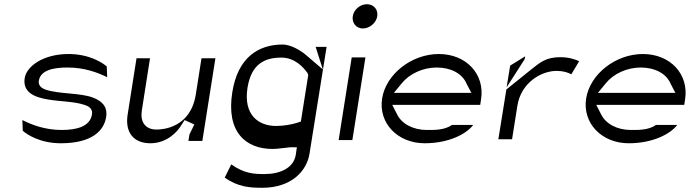

<svg xmlns="http://www.w3.org/2000/svg" viewBox="-20 -693 3285 910"><path d="M97 -323C87 -257 140 -232 210 -221C264 -212 331 -212 377 -197C395 -192 421 -181 416 -151C407 -93 343 -77 272 -77C193 -77 129 -102 86 -124L88 -73C106 -57 168 -14 268 -14C418 -14 473 -75 483 -138C491 -189 462 -215 419 -231C360 -253 263 -247 200 -267C181 -273 160 -285 164 -310C172 -363 239 -373 301 -373C380 -373 444 -349 488 -327L486 -378C468 -394 405 -437 305 -437C185 -437 106 -379 97 -323Z M585 -150C572 -69 610 -14 693 -14C773 -14 821 -71 835 -93L855 -124L901 -103L878 -56L873 -25H939L1001 -417H935L908 -245C883 -88 753 -79 722 -79C668 -79 644 -116 652 -168L691 -417H627Z M1081 -256C1051 -68 1144 13 1272 13C1294 13 1324 8 1356 5H1357H1387L1382 40C1372 104 1307 132 1233 132C1181 132 1137 129 1076 86L1045 149C1109 193 1162 197 1223 197C1361 197 1434 118 1447 35L1528 -471H1476L1510 -364L1427 -435C1404 -454 1358 -482 1320 -482C1204 -482 1107 -420 1081 -256ZM1153 -277C1172 -395 1240 -420 1314 -420C1379 -420 1420 -371 1435 -350L1437 -348L1441 -338L1406 -117L1388 -111C1366 -104 1327 -96 1289 -96C1205 -96 1133 -148 1153 -277Z M1652 -616C1647 -584 1669 -558 1700 -558C1731 -558 1763 -584 1768 -616C1773 -648 1751 -673 1719 -673C1687 -673 1657 -648 1652 -616ZM1585 -29H1650L1712 -421H1647Z M1791 -226C1773 -111 1863 -14 1993 -14C2104 -14 2189 -56 2223 -101H2122C2087 -75 2033 -77 2003 -77C1938 -77 1884 -106 1862 -151L1839 -196H2256L2260 -222C2279 -340 2191 -437 2060 -437C1930 -437 1809 -341 1791 -226ZM1847 -253 1884 -298C1920 -343 1984 -373 2050 -373C2115 -373 2170 -346 2191 -297L2214 -253Z M2342 -33H2407L2432 -191C2449 -301 2545 -357 2618 -357C2649 -357 2670 -350 2688 -341L2725 -403C2708 -411 2677 -422 2636 -422C2567 -422 2540 -397 2498 -364L2380 -269ZM2381 -279 2467 -413 2469 -426 2398 -382Z M2758 -226C2740 -111 2830 -14 2960 -14C3071 -14 3156 -56 3190 -101H3089C3054 -75 3000 -77 2970 -77C2905 -77 2851 -106 2829 -151L2806 -196H3223L3227 -222C3246 -340 3158 -437 3027 -437C2897 -437 2776 -341 2758 -226ZM2814 -253 2851 -298C2887 -343 2951 -373 3017 -373C3082 -373 3137 -346 3158 -297L3181 -253Z"/></svg>

Font: Charger Static
Style: Obl
Weight: 1000
Designer: Jasper
Foundry: KineticPlasma Fonts/Cannot Into Space Fonts
Version: Version 1.1